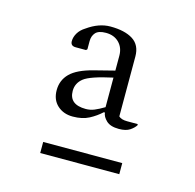

<svg xmlns="http://www.w3.org/2000/svg" viewBox="-66 -737 511 502"><g transform="rotate(15 190.0 -486.5)"><path d="M140 -417Q115 -417 98.5 -432Q82 -447 82 -473Q82 -500 100.5 -518.5Q119 -537 162 -548L217 -562V-602Q217 -624 203.5 -637.5Q190 -651 168 -651Q148 -651 140 -642Q132 -633 132 -619V-597L129 -594H101Q87 -594 87 -607Q87 -618 93.5 -629Q100 -640 113 -648Q144 -670 175 -670Q214 -670 236 -656Q258 -642 258 -611V-449Q265 -442 281 -442H309L310 -441V-439Q305 -431 294.5 -424Q284 -417 265 -417Q242 -417 231 -427.5Q220 -438 219 -449H216Q202 -436 184 -426.5Q166 -417 140 -417ZM123 -482Q123 -445 168 -445Q180 -445 191 -449.5Q202 -454 217 -463V-543Q157 -530 140 -516.5Q123 -503 123 -482ZM83 -303V-333H297V-303Z"/></g></svg>

Font: Spectral SC ExtraLight
Style: Regular
Weight: 275
Designer: Jean-Baptiste Levee
Foundry: Production Type
Version: Version 2.001